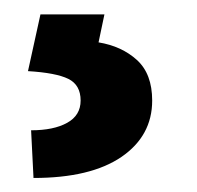

<svg xmlns="http://www.w3.org/2000/svg" viewBox="-20 -32 278 271"><path d="M27.3 219.2 23.9 151.9Q55.7 151.9 74.7 141.4Q93.8 130.9 93.8 109.9Q93.8 87.9 76.4 79.3Q59.1 70.8 19.5 68.4L37.1 -11.7H127.4L119.1 27.8Q151.9 33.2 173.3 52.7Q194.8 72.3 194.8 109.9Q194.8 159.7 151.4 189.5Q107.9 219.2 27.3 219.2Z"/></svg>

Font: Roboto Slab Medium
Style: Regular
Weight: 500
Designer: Google
Version: Version 2.001; ttfautohint (v1.8.3)